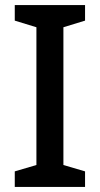

<svg xmlns="http://www.w3.org/2000/svg" viewBox="-20 -734 393 754"><path d="M314 0H38V-61L123 -86V-627L38 -653V-714H314V-653L229 -627V-86L314 -61Z"/></svg>

Font: Noto Sans Tai Tham Medium
Style: Regular
Weight: 500
Designer: Monotype Design Team 2013. Revised by David WIlliams 2020
Foundry: Monotype Imaging Inc.
Version: Version 2.002; ttfautohint (v1.8.4.7-5d5b)